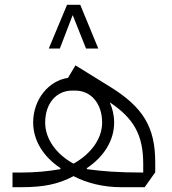

<svg xmlns="http://www.w3.org/2000/svg" viewBox="-20 -779 717 799"><path d="M314 -759H259L183 -577H229L282 -715H283L338 -577H389ZM69 -61H32V0H69C163 0 224 -13 286 -46C342 -17 410 0 484 0H582L626 -62V-103C626 -251 575 -333 438 -418L294 -507L263 -455C182 -443 118 -365 118 -269C118 -195 160 -127 232 -79L231 -75C180 -66 125 -61 69 -61ZM286 -98C214 -137 168 -201 168 -269C168 -348 214 -402 280 -402H293C359 -402 405 -348 405 -269C405 -201 358 -138 286 -98ZM576 -97V-61C472 -61 408 -66 342 -75L341 -79C413 -127 455 -195 455 -269C455 -299 448 -328 437 -353C536 -287 576 -218 576 -97Z"/></svg>

Font: IBM Plex Arabic Light
Style: Regular
Weight: 300
Designer: Mike Abbink, Paul van der Laan, Pieter van Rosmalen, Wael Morcos, Khajak Apelian
Foundry: Bold Monday
Version: Version 1.0